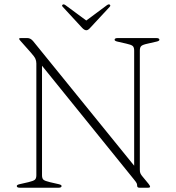

<svg xmlns="http://www.w3.org/2000/svg" viewBox="-20 -878 824 898"><path d="M268 -8Q268 0 253.5 0H73Q58.5 0 58.5 -8Q58.5 -13.5 71.5 -16.5L113 -26Q136.5 -31.5 143.2 -37.5Q150 -43.5 150 -58.5V-581Q150 -593 145.5 -603.2Q141 -613.5 123.5 -633L76 -686.5Q69.5 -693.5 69.5 -696.5Q69.5 -700 77 -700H108Q123 -700 135 -685.5L607.5 -103V-641.5Q607.5 -656.5 600.8 -662.8Q594 -669 570.5 -674L529 -683.5Q516 -686.5 516 -692Q516 -700 530.5 -700H711Q725.5 -700 725.5 -692Q725.5 -686.5 712.5 -683.5L671 -674Q647.5 -669 640.8 -662.8Q634 -656.5 634 -641.5V-84.5Q634 -73.5 636.5 -67.8Q639 -62 644 -55.5L674.5 -18.5Q682 -9 682 -5Q682 0 671.5 0H632.5Q621.5 0 621.5 -9Q621.5 -16 619.2 -21Q617 -26 605.5 -40L176.5 -570.5V-58.5Q176.5 -43.5 183.2 -37.5Q190 -31.5 213.5 -26L255 -16.5Q268 -13.5 268 -8ZM402 -748Q392 -736.5 384 -736.5Q374.5 -736.5 364 -748L274 -845.5Q267 -852.5 273.5 -856.5Q278 -859.5 286 -854L383.5 -782L480.5 -854Q488.5 -859.5 493 -856.5Q499 -852.5 492.5 -845.5Z"/></svg>

Font: Fraunces 9pt S000 Thin
Style: Regular
Weight: 100
Version: Version 1.000; ttfautohint (v1.8.3)